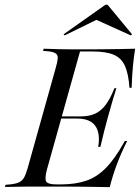

<svg xmlns="http://www.w3.org/2000/svg" viewBox="-43 -772 577 792"><path d="M89.5 -2.4Q66.1 -2.4 44.8 -2Q23.4 -1.6 6 -1.2Q-11.3 -0.8 -22.6 -0.8L-20.2 -9.7L-1.6 -11.3Q21.8 -13.7 35.1 -19.8Q48.4 -25.8 56 -39.1Q63.7 -52.4 71 -78.2L187.1 -492.7Q194.4 -518.5 195.2 -531.9Q196 -545.2 186.7 -551.6Q177.4 -558.1 154.8 -560.5L134.7 -562.1L137.1 -571Q149.2 -571 166.1 -570.2Q183.1 -569.4 204.8 -569Q226.6 -568.5 250.8 -568.5H248.4H345.2Q366.1 -568.5 396 -569Q425.8 -569.4 457.3 -569.8Q488.7 -570.2 514.5 -571Q508.9 -537.1 505.2 -497.6Q501.6 -458.1 500 -409.7H491.1Q487.1 -466.9 472.6 -499.6Q458.1 -532.3 426.6 -546Q395.2 -559.7 337.1 -559.7H287.1L150.8 -73.4Q140.3 -33.9 148 -22.6Q155.6 -11.3 191.1 -11.3H207.3Q266.9 -11.3 311.7 -26.2Q356.5 -41.1 394.4 -79.8Q432.3 -118.5 471.8 -190.3H481.5Q455.6 -138.7 438.3 -91.9Q421 -45.2 409.7 0Q370.2 -0.8 339.5 -1.2Q308.9 -1.6 277.4 -2Q246 -2.4 202.4 -2.4H94.4ZM183.9 -283.1 186.3 -291.9H353.2L351.6 -283.1ZM362.1 -166.1Q368.5 -204 360.9 -230.2Q353.2 -256.5 331.9 -269.8Q310.5 -283.1 273.4 -283.1L290.3 -291.9Q325 -291.9 349.6 -303.2Q374.2 -314.5 393.1 -339.9Q412.1 -365.3 429 -408.1H437.1Q421.8 -359.7 414.9 -333.9Q408.1 -308.1 401.6 -287.1Q393.5 -258.1 387.1 -232.3Q380.6 -206.5 371 -166.1ZM223.4 -625.8 219.4 -630.6 391.9 -752.4H400.8L501.6 -630.6L496.8 -625.8L341.9 -696L378.2 -701.6Z"/></svg>

Font: Playfair 144pt SemiCondensed
Style: Italic
Weight: 400
Width: 4
Italic angle: -15.6°
Designer: Claus Eggers Sørensen
Foundry: Claus Eggers Sørensen
Version: Version 2.203